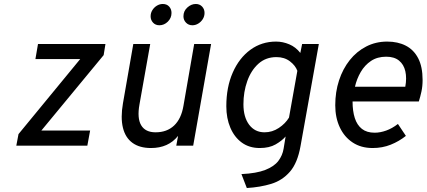

<svg xmlns="http://www.w3.org/2000/svg" viewBox="-20 -732 2144 965"><path d="M62 0 73 -58 383 -435H158L171 -511H510L501 -455L188 -76H433L419 0Z M739 12Q681.5 12 645.8 -14Q610 -40 597.8 -90.2Q585.5 -140.5 598 -213L650 -511H735L681 -207Q668.5 -138 689.5 -102.5Q710.5 -67 762 -67Q819 -67 855 -101Q891 -135 902 -200L956 -511H1041L951 0H866L875 -49Q850.5 -18.5 816.5 -3.2Q782.5 12 739 12ZM947 -605Q927.5 -605 914.8 -618.2Q902 -631.5 902 -650Q902 -676.5 921.5 -694.2Q941 -712 964 -712Q983.5 -712 995.8 -699Q1008 -686 1008 -667Q1008 -650 999.2 -636Q990.5 -622 976.5 -613.5Q962.5 -605 947 -605ZM781 -605Q761.5 -605 749.2 -618.2Q737 -631.5 737 -650Q737 -667 745.8 -681Q754.5 -695 768.5 -703.5Q782.5 -712 798 -712Q818.5 -712 830.2 -699Q842 -686 842 -667Q842 -641.5 823.5 -623.2Q805 -605 781 -605Z M1220.5 213 1193.5 143Q1269 139.5 1313.5 122Q1358 104.5 1379 76.8Q1400 49 1405.5 15L1415.5 -46Q1397 -24.5 1365.2 -6.2Q1333.5 12 1285.5 12Q1233 12 1195.5 -15.2Q1158 -42.5 1137.8 -90Q1117.5 -137.5 1117.5 -198Q1117.5 -294 1149.8 -367.2Q1182 -440.5 1238.5 -481.8Q1295 -523 1367.5 -523Q1401.5 -523 1434 -509.2Q1466.5 -495.5 1489.5 -466L1498.5 -511H1582.5L1490.5 2Q1475.5 87 1437.2 131Q1399 175 1343.5 192Q1288 209 1220.5 213ZM1309.5 -67Q1348.5 -67 1381.5 -89Q1414.5 -111 1432.5 -141L1474.5 -376Q1465 -402.5 1437.2 -423.8Q1409.5 -445 1369.5 -445Q1316 -445 1279 -411.8Q1242 -378.5 1222.8 -324.5Q1203.5 -270.5 1203.5 -208Q1203.5 -143.5 1232.2 -105.2Q1261 -67 1309.5 -67Z M1853 12Q1794.5 12 1752.5 -15.8Q1710.5 -43.5 1687.8 -92Q1665 -140.5 1665 -203Q1665 -270 1684 -328Q1703 -386 1737.8 -429.8Q1772.5 -473.5 1820.5 -498.2Q1868.5 -523 1926 -523Q1979.5 -523 2019.5 -502.5Q2059.5 -482 2081.8 -439.2Q2104 -396.5 2104 -330Q2104 -298.5 2098.2 -272Q2092.5 -245.5 2085 -222H1752Q1752 -174 1763.2 -138.8Q1774.5 -103.5 1799 -84.2Q1823.5 -65 1863 -65Q1891 -65 1921 -75.8Q1951 -86.5 1980 -109L2020 -49Q1985.5 -21.5 1943.8 -4.8Q1902 12 1853 12ZM1764 -296H2017Q2025 -340 2017.2 -374Q2009.5 -408 1985.5 -427.5Q1961.5 -447 1921 -447Q1876.5 -447 1844.8 -425.8Q1813 -404.5 1793 -370Q1773 -335.5 1764 -296Z"/></svg>

Font: Overpass
Style: Italic
Weight: 400
Italic angle: -10°
Designer: Delve Withrington, Dave Bailey, Thomas Jockin
Foundry: Delve Fonts LLC
Version: Version 4.000